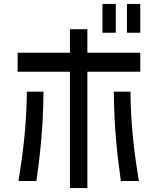

<svg xmlns="http://www.w3.org/2000/svg" viewBox="-20 -900 805 980"><path d="M571 -880H503V-733H571ZM70 -534H337V60H426V-534H696V-631H426V-751H337V-631H70ZM74 24H166C183 -96 201 -249 202 -432H117C116 -264 97 -114 74 24ZM561 -432C562 -249 580 -96 597 24H689C666 -114 647 -264 646 -432ZM628 -733H696V-880H628Z"/></svg>

Font: コーポレート・ロゴ ver3 Medium
Style: Regular
Weight: 500
Designer: [KANA_main] LOGOTYPE.JP [Source Han Sans] Ryoko NISHIZUKA 西塚涼子 (kana, bopomofo & ideographs); Paul D. Hunt (Latin, Greek
Version: Version 12.001;FEAKit 1.0